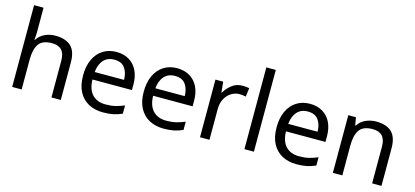

<svg xmlns="http://www.w3.org/2000/svg" viewBox="-63 -1237 3725 1724"><g transform="rotate(15 1799.5 -375.0)"><path d="M173 -760V-537Q173 -497 168 -462H174Q200 -503 244.5 -524Q289 -545 341 -545Q438 -545 487.5 -498.5Q537 -452 537 -349V0H450V-343Q450 -472 330 -472Q240 -472 206.5 -421.5Q173 -371 173 -277V0H85V-760Z M910 -546Q978 -546 1028 -516Q1078 -486 1104.5 -431.5Q1131 -377 1131 -304V-251H764Q766 -160 810.5 -112.5Q855 -65 935 -65Q986 -65 1025.5 -74.5Q1065 -84 1107 -102V-25Q1066 -7 1026 1.5Q986 10 931 10Q854 10 796 -21Q738 -52 705.5 -113Q673 -174 673 -264Q673 -352 702.5 -415Q732 -478 785.5 -512Q839 -546 910 -546ZM909 -474Q846 -474 809.5 -433.5Q773 -393 766 -321H1039Q1038 -389 1007 -431.5Q976 -474 909 -474Z M1474 -546Q1542 -546 1592 -516Q1642 -486 1668.5 -431.5Q1695 -377 1695 -304V-251H1328Q1330 -160 1374.5 -112.5Q1419 -65 1499 -65Q1550 -65 1589.5 -74.5Q1629 -84 1671 -102V-25Q1630 -7 1590 1.5Q1550 10 1495 10Q1418 10 1360 -21Q1302 -52 1269.5 -113Q1237 -174 1237 -264Q1237 -352 1266.5 -415Q1296 -478 1349.5 -512Q1403 -546 1474 -546ZM1473 -474Q1410 -474 1373.5 -433.5Q1337 -393 1330 -321H1603Q1602 -389 1571 -431.5Q1540 -474 1473 -474Z M2081 -546Q2096 -546 2113 -544.5Q2130 -543 2144 -540L2133 -459Q2120 -462 2104 -464Q2088 -466 2075 -466Q2034 -466 1998 -443.5Q1962 -421 1940.5 -380.5Q1919 -340 1919 -286V0H1831V-536H1903L1913 -438H1917Q1942 -482 1983.5 -514Q2025 -546 2081 -546Z M2332 0H2244V-760H2332Z M2709 -546Q2777 -546 2827 -516Q2877 -486 2903.5 -431.5Q2930 -377 2930 -304V-251H2563Q2565 -160 2609.5 -112.5Q2654 -65 2734 -65Q2785 -65 2824.5 -74.5Q2864 -84 2906 -102V-25Q2865 -7 2825 1.5Q2785 10 2730 10Q2653 10 2595 -21Q2537 -52 2504.5 -113Q2472 -174 2472 -264Q2472 -352 2501.5 -415Q2531 -478 2584.5 -512Q2638 -546 2709 -546ZM2708 -474Q2645 -474 2608.5 -433.5Q2572 -393 2565 -321H2838Q2837 -389 2806 -431.5Q2775 -474 2708 -474Z M3324 -546Q3420 -546 3469 -499Q3518 -452 3518 -349V0H3431V-343Q3431 -472 3311 -472Q3222 -472 3188 -422Q3154 -372 3154 -278V0H3066V-536H3137L3150 -463H3155Q3181 -505 3227 -525.5Q3273 -546 3324 -546Z"/></g></svg>

Font: Apis
Style: Regular
Weight: 400
Designer: Monotype Design Team
Foundry: Monotype Imaging Inc.
Version: Version 2.000; build 0001